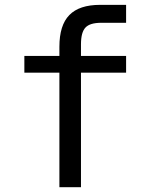

<svg xmlns="http://www.w3.org/2000/svg" viewBox="-20 -780 642 800"><path d="M227.5 0H317.4V-477.1H505.4V-546.9H317.4V-595.2C317.4 -628.9 323.7 -652.3 336.4 -665.5C348.1 -677.7 368.2 -685.1 403.3 -685.1H505.4V-759.8H397.5C339.4 -759.8 296.4 -745.6 269 -717.3C241.2 -689 227.5 -645 227.5 -585V-546.9H81.5V-477.1H227.5Z"/></svg>

Font: Hack
Style: Regular
Weight: 400
Monospace: yes
Designer: Christopher Simpkins
Foundry: Christopher Simpkins
Version: Version 2.010